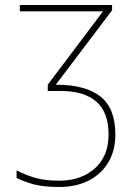

<svg xmlns="http://www.w3.org/2000/svg" viewBox="-20 -734 540 764"><path d="M216 10Q152 10 114 -0.5Q76 -11 46 -26V-56Q78 -39 118 -27Q158 -15 216 -15Q302 -15 357 -63.5Q412 -112 412 -199Q412 -287 363.5 -329.5Q315 -372 221 -372H170V-397L390 -689H59V-714H426V-693L202 -397Q320 -397 379.5 -350Q439 -303 439 -199Q439 -135 411 -88Q383 -41 333 -15.5Q283 10 216 10Z"/></svg>

Font: Noto Sans Mono ExtraCondensed Thin
Style: Regular
Weight: 100
Width: 2
Designer: Monotype Design Team
Foundry: Monotype Imaging Inc.
Version: Version 2.014; ttfautohint (v1.8.4.7-5d5b)